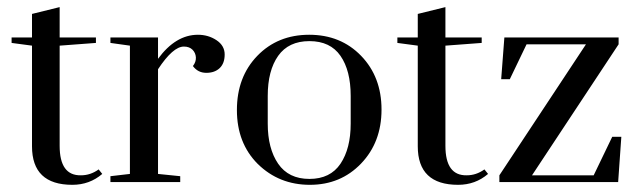

<svg xmlns="http://www.w3.org/2000/svg" viewBox="-20 -515 1808 543"><path d="M251.3 -409V-393.6L148.7 -385.9V-102.6Q148.7 -17.9 209 -19.2Q235.9 -19.2 259 -35.9L269.2 -23.1Q233.3 7.7 184.6 7.7Q70.5 7.7 70.5 -101.3V-385.9L12.8 -393.6V-409H70.5V-475.6L148.7 -494.9V-409Z M292.3 0V-16.7L347.4 -23.1V-385.9L292.3 -393.6V-409H426.9V-348.7Q476.9 -416.7 539.7 -416.7Q569.2 -416.7 592.3 -401.3Q615.4 -385.9 615.4 -360.9Q615.4 -335.9 601.3 -322.4Q587.2 -309 563.5 -309Q539.7 -309 525.6 -328.2Q534.6 -339.7 534 -352.6Q533.3 -365.4 524.4 -374.4Q515.4 -383.3 500 -383.3Q469.2 -383.3 426.9 -319.2V-23.1L489.7 -16.7V0Z M971.8 -165.4V-243.6Q971.8 -315.4 942.9 -357.1Q914.1 -398.7 855.1 -398.7Q796.2 -398.7 766.7 -357.1Q737.2 -315.4 737.2 -243.6V-165.4Q737.2 -94.9 766.7 -51.9Q796.2 -9 855.1 -9Q914.1 -9 942.9 -51.9Q971.8 -94.9 971.8 -165.4ZM709 -51.3Q650 -110.3 650 -203.8Q650 -297.4 707.7 -357.1Q765.4 -416.7 854.5 -416.7Q943.6 -416.7 1001.3 -357.1Q1059 -297.4 1059 -205.1Q1059 -112.8 1001.3 -52.6Q943.6 7.7 856.4 7.7Q769.2 7.7 709 -51.3Z M1342.3 -409V-393.6L1239.7 -385.9V-102.6Q1239.7 -17.9 1300 -19.2Q1326.9 -19.2 1350 -35.9L1360.3 -23.1Q1324.4 7.7 1275.6 7.7Q1161.5 7.7 1161.5 -101.3V-385.9L1103.8 -393.6V-409H1161.5V-475.6L1239.7 -494.9V-409Z M1421.8 -291H1397.4L1406.4 -409H1729.5V-389.7L1484.6 -19.2H1659L1711.5 -128.2H1737.2L1728.2 0H1392.3V-19.2L1637.2 -389.7H1469.2Z"/></svg>

Font: Suranna
Style: Regular
Weight: 400
Version: Version 1.0.5; ttfautohint (v1.2.42-39fb)